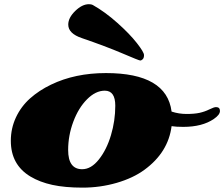

<svg xmlns="http://www.w3.org/2000/svg" viewBox="-20 -861 1052 901"><path d="M122.6 -32.7Q30.8 -87.9 30.8 -200.2Q30.8 -258.8 54.9 -310.3Q79.1 -361.8 121.3 -399.4Q163.6 -437 219.7 -463.9Q332 -518.1 477.1 -518.1Q762.2 -518.1 785.2 -337.4Q819.3 -326.2 855.7 -326.2Q892.1 -326.2 916.5 -331.5Q940.9 -336.9 962.6 -347.7Q984.4 -358.4 993.7 -358.4Q1012.2 -358.4 1012.2 -340.3Q1012.2 -322.3 983.4 -302.7Q929.2 -265.6 839.8 -265.6Q806.2 -265.6 785.2 -269Q769.5 -146 658.2 -64.5Q605 -25.4 527.6 -2.9Q450.2 19.5 367.4 19.5Q284.7 19.5 225.6 6.6Q166.5 -6.3 122.6 -32.7ZM299.8 -157.2Q299.8 -66.9 365.7 -66.9Q407.7 -66.9 444.1 -112.8Q480.5 -158.7 500.7 -226.6Q521 -294.4 521 -365Q521 -435.5 471.7 -435.5Q428.7 -435.5 388.4 -395Q348.1 -354.5 324 -289.8Q299.8 -225.1 299.8 -157.2ZM415 -837.9Q473.1 -805.2 531 -753.4Q588.9 -701.7 622.3 -658.9Q655.8 -616.2 655.8 -602.5Q655.8 -588.9 649.7 -583Q643.6 -577.1 637.9 -577.1Q632.3 -577.1 554 -610.6Q475.6 -644 364.3 -682.1Q300.3 -703.6 300.3 -745.6Q300.3 -777.8 333 -809.6Q365.7 -841.3 397 -841.3Q408.7 -841.3 415 -837.9Z"/></svg>

Font: Sonsie One
Style: Regular
Weight: 400
Designer: Riccardo De Franceschi
Foundry: Sorkin Type Co
Version: Version 1.003